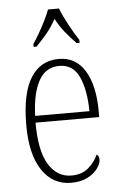

<svg xmlns="http://www.w3.org/2000/svg" viewBox="-55 -805 532 853"><g transform="rotate(-5 211.5 -378.0)"><path d="M228 10Q146 10 98.5 -61Q51 -132 51 -262Q51 -404 95 -473.5Q139 -543 220 -543Q296 -543 336.5 -477Q377 -411 377 -294V-270H93Q93 -144 130.5 -83Q168 -22 232 -22Q279 -22 308 -47.5Q337 -73 351 -105Q362 -99 362 -82Q362 -65 347 -43.5Q332 -22 302 -6Q272 10 228 10ZM336 -300Q335 -395 308 -453.5Q281 -512 220 -512Q158 -512 127.5 -455Q97 -398 94 -300ZM114 -619Q127 -638 142 -664Q157 -690 170.5 -717Q184 -744 192 -766H241Q254 -732 277 -690Q300 -648 319 -619V-606H306Q277 -636 256.5 -661.5Q236 -687 217 -722Q198 -687 177 -661.5Q156 -636 127 -606H114Z"/></g></svg>

Font: Noto Serif Myanmar Condensed ExtraLight
Style: Regular
Weight: 200
Width: 3
Designer: Ben Mitchell and the Monotype Design Team
Foundry: Monotype Imaging Inc.
Version: Version 2.106; ttfautohint (v1.8.4.7-5d5b)